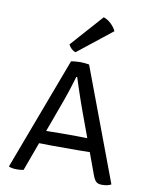

<svg xmlns="http://www.w3.org/2000/svg" viewBox="-87 -837 701 906"><g transform="rotate(10 263.5 -384.0)"><path d="M220 -542.5Q226 -544 240.5 -545.2Q255 -546.5 264.5 -546.5Q273.5 -546.5 287 -545.2Q300.5 -544 306.5 -542.5L508.5 -3.5Q500 1.5 488.5 3.8Q477 6 464 6Q446.5 6 437.2 -1.8Q428 -9.5 419.5 -32.5L311 -328Q304 -347 295 -373.5Q286 -400 277 -426.8Q268 -453.5 261.5 -474.5H257.5Q249 -444.5 237.8 -410.5Q226.5 -376.5 219.5 -357L88.5 1Q81.5 2.5 72.5 3.2Q63.5 4 55.5 4Q45.5 4 36.2 2.5Q27 1 20.5 -1L18 -4.5ZM203.5 -135Q200.5 -135 184.8 -135.2Q169 -135.5 153.5 -135.8Q138 -136 134 -136H104L129 -198.5H156Q160 -198.5 173 -198.8Q186 -199 199 -199.2Q212 -199.5 215 -199.5H311Q314.5 -199.5 326 -199.2Q337.5 -199 349 -198.8Q360.5 -198.5 364.5 -198.5H392.5L416.5 -136H385Q382 -136 367.8 -135.8Q353.5 -135.5 339 -135.2Q324.5 -135 321.5 -135ZM336 -774Q356 -767.5 372.5 -751.5Q389 -735.5 397 -718L233.5 -588.5Q222.5 -591.5 213 -600.5Q203.5 -609.5 199 -620Z"/></g></svg>

Font: Signika SC
Style: Regular
Weight: 300
Designer: Anna Giedryś
Foundry: Anna Giedryś
Version: Version 2.000